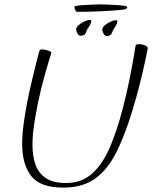

<svg xmlns="http://www.w3.org/2000/svg" viewBox="-20 -839 712 875"><path d="M466 -675Q458 -675 452 -685.5Q446 -696 446 -704Q446 -714 458 -724Q470 -734 484.5 -740.5Q499 -747 507 -747Q515 -747 515 -743Q515 -731 501 -711Q495 -704 490.5 -689.5Q486 -675 466 -675ZM347 -676Q339 -676 333 -686.5Q327 -697 327 -705Q327 -715 339 -725Q351 -735 365.5 -741.5Q380 -748 388 -748Q396 -748 396 -744Q396 -732 382 -712Q376 -705 371.5 -690.5Q367 -676 347 -676ZM268 16Q163 16 122 -37Q81 -90 81 -184Q81 -225 87.5 -273Q94 -321 104 -374Q115 -427 128.5 -484.5Q142 -542 158 -602Q160 -610 163.5 -612Q167 -614 171 -614Q178 -614 189 -611.5Q200 -609 208 -605Q216 -601 213 -594Q204 -567 186 -504Q168 -441 152 -366Q142 -315 135 -267.5Q128 -220 128 -179Q128 -127 142 -88Q156 -49 189.5 -27Q223 -5 280 -5Q353 -5 401 -49Q449 -93 481.5 -169.5Q514 -246 539 -343Q556 -408 568.5 -469Q581 -530 588.5 -574.5Q596 -619 598 -631Q599 -636 606 -637Q613 -638 617 -638Q625 -638 640 -632.5Q655 -627 653 -616Q643 -564 625 -488Q607 -412 584 -337Q551 -228 512 -148.5Q473 -69 415.5 -26.5Q358 16 268 16ZM333 -785Q327 -785 323 -793Q319 -801 319 -808L320 -810Q331 -814 355 -815.5Q379 -817 403.5 -818Q428 -819 440 -819Q452 -819 471.5 -818Q491 -817 511.5 -816Q532 -815 544 -813Q560 -812 560 -806Q560 -798 542 -795Q525 -793 496.5 -791Q468 -789 436.5 -787.5Q405 -786 377 -785.5Q349 -785 333 -785Z"/></svg>

Font: Moon Dance
Style: Regular
Weight: 400
Designer: Robert E. Leuschke
Foundry: Robert E. Leuschke
Version: Version 1.010; ttfautohint (v1.8.3)